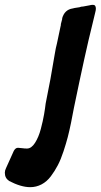

<svg xmlns="http://www.w3.org/2000/svg" viewBox="-94 -774 417 795"><path d="M-57 -25H-56Q-74 -36 -74 -59Q-74 -68 -69 -78L-37 -149Q-30 -162 -20 -162H-19Q-16 -162 2 -160Q6 -159 18 -159Q36 -159 51 -182.5Q66 -206 75 -240Q84 -274 88.5 -300.5Q93 -327 95 -345Q116 -447 132 -546Q137 -577 142 -595L157 -666Q157 -668 158 -669V-675Q159 -676 159 -678L164 -697H163Q173 -734 207 -739Q210 -740 215.5 -741Q221 -742 222 -742L235 -744Q242 -747 250 -747L277 -752Q283 -754 291 -754Q303 -754 303 -738Q303 -732 300 -721L287 -667Q261 -564 212 -327Q205 -290 200 -265Q193 -231 186.5 -206Q180 -181 169 -147.5Q158 -114 145.5 -90Q133 -66 116.5 -44Q100 -22 78 -10.5Q56 1 31 1Q-7 1 -57 -25Z"/></svg>

Font: Bangerz Fix
Style: Regular
Weight: 400
Designer: vernon adams
Foundry: Vernon Adams
Version: Version 2.10;December 28, 2023;FontCreator 13.0.0.2683 64-bi